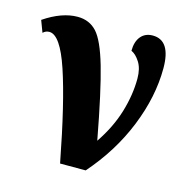

<svg xmlns="http://www.w3.org/2000/svg" viewBox="-121 -628 691 710"><g transform="rotate(15 224.0 -273.0)"><path d="M6 -460Q-8 -460 -18 -450L-35 -495Q33 -541 93 -541Q138 -541 166.5 -510Q195 -479 221 -389.5Q247 -300 281 -117Q325 -182 345 -248.5Q365 -315 365 -377Q365 -416 349.5 -440Q334 -464 317 -471Q317 -506 333.5 -526Q350 -546 379 -546Q448 -546 448 -439Q448 -330 401.5 -214.5Q355 -99 268 0H170Q127 -224 87.5 -342Q48 -460 6 -460Z"/></g></svg>

Font: Noto Serif CondBlack
Style: Regular
Weight: 900
Width: 3
Designer: Monotype Design Team
Foundry: Monotype Imaging Inc.
Version: Version 1.001